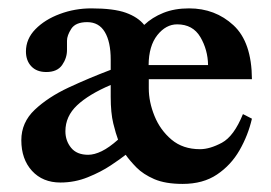

<svg xmlns="http://www.w3.org/2000/svg" viewBox="-20 -437 664 470"><path d="M574.7 -157.7 596.7 -146.5Q587.4 -106 566.4 -69.3Q545.4 -32.7 511.2 -9.8Q477.1 13.2 427.2 13.2Q384.8 13.2 357.7 1.5Q330.6 -10.3 314.2 -26.9Q297.9 -43.5 287.6 -58.1Q275.4 -48.3 251.2 -32.2Q227.1 -16.1 195.1 -3.2Q163.1 9.8 127.9 9.8Q84.5 9.8 58.3 -18.8Q32.2 -47.4 32.2 -93.8Q32.2 -137.2 64.9 -168.2Q97.7 -199.2 147.9 -222.7Q198.2 -246.1 251 -266.1V-291Q251 -334.5 236.6 -358.6Q222.2 -382.8 193.4 -382.8Q165 -382.8 154.5 -366.5Q144 -350.1 144 -337.4Q144 -327.1 144 -324Q144 -320.8 144 -314.5Q144 -294.9 132.1 -277.8Q120.1 -260.7 93.3 -260.7Q69.8 -260.7 56.6 -274.7Q43.5 -288.6 43.5 -311Q43.5 -341.8 66.7 -365.5Q89.8 -389.2 126.5 -402.8Q163.1 -416.5 203.6 -416.5Q258.3 -416.5 288.1 -405.8Q317.9 -395 333 -376Q352.5 -394.5 379.9 -405.5Q407.2 -416.5 442.9 -416.5Q506.8 -416.5 551.5 -375.2Q596.2 -334 596.7 -243.2H344.2V-220.7Q344.2 -187.5 358.2 -153.1Q372.1 -118.7 399.9 -95.2Q427.7 -71.8 469.7 -71.8Q493.7 -71.8 523.2 -87.6Q552.7 -103.5 574.7 -157.7ZM343.8 -277.8H489.3Q488.8 -314.9 470.5 -346.2Q452.1 -377.4 413.6 -377.4Q386.2 -377.4 365.2 -351.1Q344.2 -324.7 343.8 -277.8ZM269 -95.2Q263.7 -108.9 257.3 -134.8Q251 -160.6 251 -200.2V-229Q197.3 -206.1 168.7 -179.2Q140.1 -152.3 140.1 -115.7Q140.1 -92.3 154.1 -75.2Q168 -58.1 195.8 -58.1Q210.9 -58.1 229 -66.9Q247.1 -75.7 269 -95.2Z"/></svg>

Font: Scheherazade New SemiBold
Style: Regular
Weight: 600
Designer: SIL International
Foundry: SIL International
Version: Version 4.000